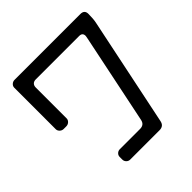

<svg xmlns="http://www.w3.org/2000/svg" viewBox="-218 -896 1163 1163"><g transform="rotate(-45 364.0 -314.5)"><path d="M204 70Q204 84 214 94Q224 104 238 104H490Q506 104 517 96Q528 88 532 70L676 -623Q680 -640 681.5 -659.5Q683 -679 683 -699Q683 -733 648 -733H84Q70 -733 59.5 -723.5Q49 -714 49 -700V-345Q49 -332 59.5 -322Q70 -312 84 -312H106Q121 -312 131.5 -322Q142 -332 142 -345V-610Q142 -625 151 -634.5Q160 -644 177 -644H549Q577 -644 577 -617Q577 -616 576 -610Q575 -604 573 -594L454 -19Q450 -1 439 7Q428 15 412 15H238Q224 15 214 24.5Q204 34 204 48Z"/></g></svg>

Font: WD-XL Lubrifont TC
Style: Regular
Weight: 400
Designer: [WD-XL Lubrifont] Copyright 2020-2022 (c) NightFurySL2001, Skr-ZERO; [ZCOOL QingKe HuangYou] Copyright 2018-2022 (c) The
Version: Version 2.001;hotconv 1.1.1;makeotfexe 2.6.0